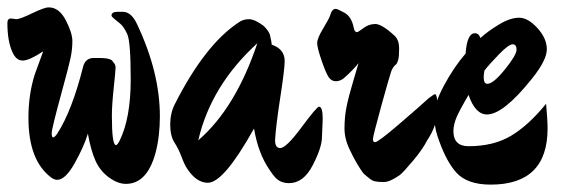

<svg xmlns="http://www.w3.org/2000/svg" viewBox="-40 -530 1523 520"><path d="M268 -360Q273 -355 273 -347Q273 -339 268 -292Q263 -245 263 -217Q263 -137 274 -137Q278 -137 284 -149Q314 -210 314 -315Q314 -418 304.5 -438Q295 -458 286 -465.5Q277 -473 269.5 -479Q262 -485 262 -488Q262 -498 279 -498H294Q316 -497 331 -465Q393 -334 393 -215Q393 -160 381 -115Q358 -32 301 -32Q279 -32 255 -49.5Q231 -67 218.5 -95Q206 -123 198 -168Q187 -132 162 -87.5Q137 -43 115 -43Q107 -43 99 -49Q37 -95 37 -211Q37 -274 54 -328Q60 -345 77 -391Q39 -366 21.5 -366Q4 -366 -6 -388Q-20 -418 -20 -468Q-20 -480 -10 -480L4 -478Q14 -478 47 -494Q80 -510 92 -510Q120 -510 138 -475.5Q156 -441 156 -418.5Q156 -396 151 -372.5Q146 -349 127 -280Q100 -181 100 -169.5Q100 -158 104 -158Q108 -158 115 -168Q155 -230 185 -349Q191 -373 214 -373Q223 -373 229 -373Q235 -373 241 -372.5Q247 -372 250 -371.5Q253 -371 257.5 -369.5Q262 -368 264 -365.5Q266 -363 268 -360Z M523 -35Q492 -35 467 -73Q460 -83 452 -104.5Q444 -126 432.5 -144Q421 -162 421 -192.5Q421 -223 433 -247Q515 -409 606 -469Q618 -478 634 -478Q650 -478 674 -460Q688 -446 691 -436Q696 -414 696 -409Q731 -397 731 -365Q731 -343 719 -265.5Q707 -188 705 -150Q705 -129 719 -129Q735 -129 776.5 -185Q818 -241 824 -241Q834 -241 834 -208L832 -159Q832 -131 807 -82.5Q782 -34 743 -34Q719 -34 705 -50Q700 -55 690 -70Q659 -115 648 -182Q566 -35 523 -35ZM497 -150Q598 -237 657 -413Q531 -298 497 -150Z M1117 -150Q1105 -126 1078.5 -94.5Q1052 -63 1043 -56Q1016 -37 999.5 -37Q983 -37 975 -39Q967 -41 959.5 -47.5Q952 -54 947.5 -57.5Q943 -61 936.5 -71.5Q930 -82 928 -85Q926 -88 919 -101Q912 -114 912 -115Q893 -150 893 -181.5Q893 -213 898.5 -240.5Q904 -268 916 -308Q928 -348 931 -359Q916 -340 891 -318Q881 -310 869.5 -310Q858 -310 850.5 -320.5Q843 -331 831 -366Q819 -401 819 -413.5Q819 -426 835 -452.5Q851 -479 854 -488Q859 -506 869 -506Q874 -506 893 -495.5Q912 -485 918 -455Q920 -443 927 -443Q930 -443 944.5 -454Q959 -465 976.5 -465Q994 -465 1029 -433Q1041 -421 1041 -399Q1041 -377 1038.5 -368Q1036 -359 1033 -356Q1024 -349 1019.5 -336.5Q1015 -324 992.5 -242.5Q970 -161 970 -153Q970 -145 976 -145Q984 -145 1040 -193Q1096 -241 1121 -264Q1136 -275 1138 -275Q1145 -275 1145 -233.5Q1145 -192 1117 -150Z M1289 -30Q1225 -30 1195.5 -63Q1166 -96 1144 -164Q1136 -190 1136 -219.5Q1136 -249 1162.5 -298.5Q1189 -348 1221 -385Q1225 -440 1246 -440Q1257 -440 1261 -427Q1282 -446 1312 -464Q1342 -482 1366 -482Q1390 -482 1415.5 -454Q1441 -426 1441 -396.5Q1441 -367 1400 -316Q1323 -220 1279 -220Q1247 -220 1229 -273Q1228 -271 1219.5 -256.5Q1211 -242 1207.5 -235Q1204 -228 1198 -216Q1188 -193 1188 -175Q1188 -134 1229 -134Q1297 -134 1344.5 -162.5Q1392 -191 1439 -249Q1443 -205 1443 -182Q1443 -30 1289 -30ZM1272 -339Q1270 -327 1270 -321Q1270 -303 1280 -303Q1296 -303 1327.5 -342Q1359 -381 1359 -395.5Q1359 -410 1348.5 -410Q1338 -410 1312.5 -384Q1287 -358 1272 -339Z"/></svg>

Font: Zhi Mang Xing
Style: Regular
Weight: 400
Designer: ZhongQi
Foundry: ZhongQi
Version: Version 2.001